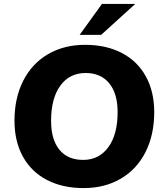

<svg xmlns="http://www.w3.org/2000/svg" viewBox="-20 -951 845 981"><path d="M54 -334Q54 -450 98.5 -538Q143 -626 225 -674Q307 -722 415 -722Q522 -722 602 -680.5Q682 -639 725 -561Q768 -483 768 -378Q768 -262 723.5 -174Q679 -86 597 -38Q515 10 407 10Q300 10 220 -31.5Q140 -73 97 -151Q54 -229 54 -334ZM581 -378Q581 -473 538 -525.5Q495 -578 418 -578Q335 -578 288 -513Q241 -448 241 -334Q241 -238 283.5 -186Q326 -134 405 -134Q486 -134 533.5 -199Q581 -264 581 -378ZM387 -773 501 -931H671L497 -773Z"/></svg>

Font: Muli Black
Style: Italic
Weight: 900
Italic angle: -4.541°
Designer: Vernon Adams
Foundry: Vernon Adams
Version: Version 2.001